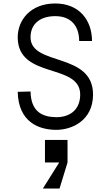

<svg xmlns="http://www.w3.org/2000/svg" viewBox="-20 -736 640 1106"><path d="M156 -209 82 -207C86 -33 203 11 301 12C395 13 515 -42 516 -190C517 -438 158 -353 156 -520C155 -592 204 -642 296 -643C391 -644 436 -584 436 -500H510C510 -621 435 -717 296 -716C157 -715 81 -622 82 -518C86 -278 443 -375 442 -190C441 -94 371 -60 303 -61C222 -62 158 -94 156 -209ZM239 70V200H321L227 350H323L369 200V70Z"/></svg>

Font: Fliege Mono Light
Style: Regular
Weight: 300
Version: Version 0.020;Glyphs 3.3 (3306)